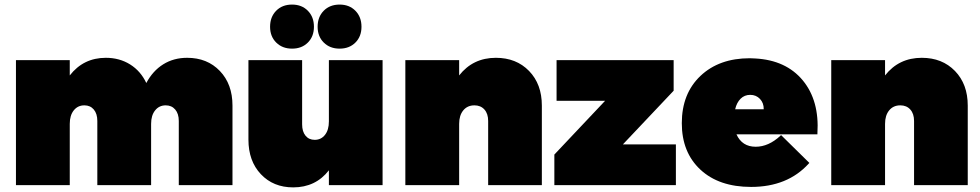

<svg xmlns="http://www.w3.org/2000/svg" viewBox="-20 -810 4289 840"><path d="M49.8 0V-546.9H285.2V-480Q345.2 -557.1 442.9 -557.1Q502.9 -557.1 549.3 -528.1Q595.7 -499 620.1 -446.8Q648.4 -500 694.1 -528.6Q739.7 -557.1 798.8 -557.1Q886.7 -557.1 941.9 -499.5Q997.1 -441.9 997.1 -348.1V0H762.2V-280.8Q762.2 -312.5 746.6 -330.8Q731 -349.1 705.1 -349.1Q676.3 -349.1 658.7 -327.1Q641.1 -305.2 641.1 -268.1V0H405.8V-280.8Q405.8 -312.5 390.4 -330.8Q375 -349.1 349.1 -349.1Q320.3 -349.1 302.7 -327.1Q285.2 -305.2 285.2 -268.1V0Z M1066.9 -199.2V-546.9H1301.8V-266.1Q1301.8 -234.4 1316.7 -216.3Q1331.5 -198.2 1356.9 -198.2Q1384.8 -198.2 1401.9 -220Q1418.9 -241.7 1418.9 -278.8V-546.9H1653.8V0H1418.9V-64.9Q1360.8 9.8 1262.7 9.8Q1175.8 9.8 1121.3 -47.9Q1066.9 -105.5 1066.9 -199.2ZM1161.6 -692.9Q1161.6 -735.8 1188.2 -762.9Q1214.8 -790 1257.8 -790Q1300.3 -790 1326.9 -762.9Q1353.5 -735.8 1353.5 -692.9Q1353.5 -650.4 1326.9 -623.8Q1300.3 -597.2 1257.8 -597.2Q1215.3 -597.2 1188.5 -623.8Q1161.6 -650.4 1161.6 -692.9ZM1369.6 -692.9Q1369.6 -735.8 1396.2 -762.9Q1422.9 -790 1465.8 -790Q1508.3 -790 1534.9 -762.9Q1561.5 -735.8 1561.5 -692.9Q1561.5 -650.4 1534.9 -623.8Q1508.3 -597.2 1465.8 -597.2Q1423.3 -597.2 1396.5 -623.8Q1369.6 -650.4 1369.6 -692.9Z M1753.4 0V-546.9H1988.8V-480Q2049.3 -557.1 2149.4 -557.1Q2238.8 -557.1 2294.7 -499.5Q2350.6 -441.9 2350.6 -348.1V0H2115.7V-280.8Q2115.7 -312.5 2099.4 -330.8Q2083 -349.1 2055.7 -349.1Q2024.9 -349.1 2006.8 -327.1Q1988.8 -305.2 1988.8 -268.1V0Z M2405.3 0V-133.8L2627.4 -369.1H2415V-546.9H2927.2V-413.1L2705.1 -178.2H2937V0Z M2962.9 -271Q2962.9 -400.4 3044.4 -477.8Q3126 -555.2 3260.3 -555.2Q3264.2 -555.2 3272.2 -554.7Q3280.3 -554.2 3284.2 -554.2Q3418.9 -546.9 3492.2 -458.3Q3565.4 -369.6 3556.2 -226.1V-222.2H3202.1Q3226.6 -168 3286.1 -168Q3342.3 -168 3394 -215.8L3397 -219.2L3521 -97.2L3518.1 -94.2Q3425.3 7.8 3266.1 7.8Q3125.5 7.8 3044.2 -67.9Q2962.9 -143.6 2962.9 -271ZM3196.3 -332H3321.3Q3321.8 -359.4 3304.9 -377.2Q3288.1 -395 3262.2 -395Q3237.3 -395 3220.2 -378.2Q3203.1 -361.3 3196.3 -332Z M3616.7 0V-546.9H3852.1V-480Q3912.6 -557.1 4012.7 -557.1Q4102.1 -557.1 4158 -499.5Q4213.9 -441.9 4213.9 -348.1V0H3979V-280.8Q3979 -312.5 3962.6 -330.8Q3946.3 -349.1 3918.9 -349.1Q3888.2 -349.1 3870.1 -327.1Q3852.1 -305.2 3852.1 -268.1V0Z"/></svg>

Font: Trueno UltraBlack
Style: Regular
Weight: 950
Designer: Julieta Ulanovsky
Foundry: Julieta Ulanovsky
Version: Version 3.001b | FøM Fix